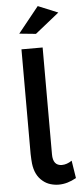

<svg xmlns="http://www.w3.org/2000/svg" viewBox="-63 -1001 438 1039"><g transform="rotate(-5 155.5 -482.0)"><path d="M161 -818.5 71 -827.5 183.5 -967.5 291.5 -923ZM213 5Q190.5 5 168 -1.8Q145.5 -8.5 127 -24Q86 -57 78.5 -121.5Q76.5 -140 75.5 -173.5V-742H190.5V-161.5Q190.5 -99.5 239.5 -99.5Q266 -99.5 293.5 -118L308.5 -22.5Q260.5 5 213 5Z"/></g></svg>

Font: Argentum Novus Medium
Style: Regular
Weight: 500
Designer: Julieta Ulanovsky (font) & Cristiano Sobral (main changes)
Foundry: Julieta Ulanovsky (font) & Cristiano Sobral (main changes)
Version: Version 3.00;November 27, 2020;FontCreator 13.0.0.2655 64-bi